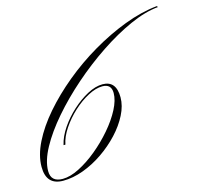

<svg xmlns="http://www.w3.org/2000/svg" viewBox="-91 -684 837 800"><g transform="rotate(-15 327.5 -284.0)"><path d="M651 -585 655 -580Q599 -575 532 -545Q465 -515 395.5 -468.5Q326 -422 262 -366Q198 -310 147 -251Q96 -192 66 -137Q36 -82 36 -38Q36 9 87 9Q119 9 158.5 -11Q198 -31 237.5 -63.5Q277 -96 310.5 -135Q344 -174 364 -212.5Q384 -251 384 -282Q384 -321 345 -321Q317 -321 283 -303Q249 -285 217.5 -256Q186 -227 163 -192.5Q140 -158 134 -126H126Q134 -161 158 -196.5Q182 -232 215 -262Q248 -292 283 -310.5Q318 -329 348 -329Q407 -329 407 -257Q407 -221 387.5 -182.5Q368 -144 335 -108.5Q302 -73 260.5 -44.5Q219 -16 174 0.5Q129 17 87 17Q14 17 14 -62Q14 -111 41.5 -166.5Q69 -222 117.5 -278Q166 -334 229 -386Q292 -438 363.5 -480Q435 -522 508.5 -550Q582 -578 651 -585Z"/></g></svg>

Font: Ballet
Style: Regular
Weight: 400
Designer: Maximiliano R. Sproviero
Foundry: Omnibus-Type
Version: Version 1.100